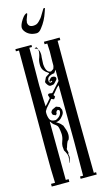

<svg xmlns="http://www.w3.org/2000/svg" viewBox="-134 -919 537 969"><g transform="rotate(-15 134.5 -435.0)"><path d="M131 -120V-119H132V-120ZM130 -132V-130H131V-132ZM103 -830H102Q102 -803 129 -803Q139 -803 146.5 -806Q154 -809 161.5 -817Q169 -825 173 -829.5Q177 -834 185 -848Q193 -862 196 -866Q200 -875 204 -875Q208 -875 209 -874L203 -856Q189 -812 163 -780Q150 -762 136 -762Q96 -762 76 -791Q70 -800 70 -808Q70 -824 86 -848.5Q102 -873 115 -873V-871Q115 -866 111 -858Q103 -840 103 -830ZM115 -695Q121 -689 122 -681Q116 -689 105 -689ZM122 -681Q130 -671 130 -650Q130 -649 129.5 -645.5Q129 -642 128.5 -635.5Q128 -629 128 -623Q127 -616 127 -603Q130 -557 156 -557L170 -566Q175 -578 175 -584V-605L176 -657L174 -698H160V-711H242V-698H228V-514Q228 -336 232 -7H244V5H160V-7H176Q177 -51 177 -184Q177 -234 175 -480Q165 -473 156 -461Q147 -449 137 -439L143 -429L135 -418H132L121 -423Q107 -405 99 -397Q86 -384 79 -370L78 -362Q78 -344 84 -329Q90 -314 111 -314H116Q147 -327 147 -353L145 -358L138 -361Q133 -359 130 -354Q127 -348 128 -344V-342L119 -337L115 -341H112L106 -346L104 -356Q108 -368 116 -371L134 -379L152 -372L160 -356V-346Q160 -335 147 -321Q134 -304 114 -303Q119 -299 129 -293Q136 -288 141 -281L145 -277L154 -252Q158 -241 158 -227Q158 -213 152 -201L146 -196Q140 -184 138 -177Q135 -165 131 -158L135 -138V-135H132L135 -116L132 -101Q130 -91 128 -86L127 -89Q130 -106 130 -119Q130 -132 116 -155Q114 -169 114 -177Q114 -189 120 -204Q126 -219 126 -236V-238Q123 -275 117 -282Q111 -289 103 -294Q96 -298 85 -314L84 -313Q84 -209 86 -9H101V5H9V-9H30Q27 -63 27 -185V-701H11V-712H95V-701H81V-650V-640L80 -513V-502Q82 -425 84 -394Q93 -402 115 -429L110 -446L114 -451L121 -452L131 -450L135 -451L180 -501V-560L169 -544Q157 -544 144 -537Q131 -530 131 -516Q131 -503 141 -503Q143 -503 149 -506L145 -512L139 -507L134 -512L143 -523Q148 -529 155 -529Q173 -529 173 -516L171 -510L162 -500L153 -491Q141 -488 135 -488Q128 -488 121 -497Q113 -507 113 -514L123 -535Q128 -540 134 -543Q140 -546 145 -551Q128 -562 119 -574Q110 -586 110 -605Q110 -626 116 -639Q121 -651 123 -669Q123 -678 122 -681Z"/></g></svg>

Font: Bukvitsa
Style: Regular
Weight: 500
Foundry: Ponomar Technologies, Inc.
Version: Version 1.1